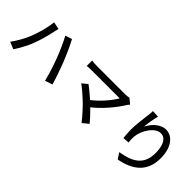

<svg xmlns="http://www.w3.org/2000/svg" viewBox="108 -1763 2784 2784"><g transform="rotate(45 1500.0 -371.5)"><path d="M219 -322Q235 -363 250.5 -409.5Q266 -456 279 -505Q292 -554 301.5 -603Q311 -652 316 -697L429 -674Q426 -662 422 -646.5Q418 -631 414.5 -615.5Q411 -600 409 -589Q404 -565 395 -527.5Q386 -490 374 -447.5Q362 -405 348.5 -362Q335 -319 320 -282Q303 -235 278.5 -185Q254 -135 227 -88Q200 -41 173 -2L64 -48Q111 -110 152 -184.5Q193 -259 219 -322ZM712 -353Q697 -392 679 -436Q661 -480 641 -524.5Q621 -569 602 -608Q583 -647 567 -675L670 -709Q686 -681 705 -642Q724 -603 744 -559Q764 -515 783 -470.5Q802 -426 817 -388Q831 -352 847.5 -307Q864 -262 880.5 -214.5Q897 -167 911.5 -122.5Q926 -78 936 -42L821 -5Q808 -60 790.5 -120Q773 -180 753 -240Q733 -300 712 -353Z M1939 -632Q1931 -623 1923.5 -614Q1916 -605 1910 -597Q1882 -550 1841.5 -495Q1801 -440 1751.5 -383Q1702 -326 1644.5 -271.5Q1587 -217 1524 -172L1445 -243Q1501 -282 1550.5 -327.5Q1600 -373 1642 -420.5Q1684 -468 1716 -511.5Q1748 -555 1767 -590Q1748 -590 1712 -590Q1676 -590 1629 -590Q1582 -590 1530 -590Q1478 -590 1426 -590Q1374 -590 1329 -590Q1284 -590 1251.5 -590Q1219 -590 1205 -590Q1185 -590 1164 -589Q1143 -588 1125.5 -587Q1108 -586 1097 -584V-696Q1111 -694 1129.5 -692Q1148 -690 1168 -689Q1188 -688 1205 -688Q1217 -688 1249 -688Q1281 -688 1326 -688Q1371 -688 1423.5 -688Q1476 -688 1530 -688Q1584 -688 1633.5 -688Q1683 -688 1722 -688Q1761 -688 1783 -688Q1833 -688 1860 -697ZM1444 -156Q1421 -178 1391.5 -205.5Q1362 -233 1330 -260.5Q1298 -288 1269 -312Q1240 -336 1219 -350L1301 -417Q1320 -404 1347.5 -381.5Q1375 -359 1407.5 -332Q1440 -305 1472.5 -276Q1505 -247 1533 -221Q1565 -189 1600 -153Q1635 -117 1667 -82.5Q1699 -48 1721 -20L1629 54Q1609 27 1578 -9.5Q1547 -46 1511.5 -84.5Q1476 -123 1444 -156Z M2348 -795Q2342 -772 2335 -739.5Q2328 -707 2322 -672Q2316 -637 2311.5 -604.5Q2307 -572 2305 -548Q2322 -582 2347.5 -617Q2373 -652 2407 -681Q2441 -710 2481 -728Q2521 -746 2566 -746Q2634 -746 2687.5 -703.5Q2741 -661 2772 -583Q2803 -505 2803 -397Q2803 -293 2772 -215Q2741 -137 2684 -83Q2627 -29 2548 5.5Q2469 40 2374 57L2314 -34Q2396 -47 2466 -70.5Q2536 -94 2588 -135Q2640 -176 2668.5 -240Q2697 -304 2697 -397Q2697 -475 2680 -533Q2663 -591 2630 -623Q2597 -655 2549 -655Q2503 -655 2461 -625Q2419 -595 2385.5 -548Q2352 -501 2331.5 -447Q2311 -393 2307 -343Q2305 -318 2305.5 -291Q2306 -264 2311 -228L2213 -221Q2210 -249 2206 -291.5Q2202 -334 2202 -383Q2202 -419 2205 -460.5Q2208 -502 2212 -545.5Q2216 -589 2221.5 -630Q2227 -671 2231 -705Q2235 -731 2236.5 -755Q2238 -779 2239 -800Z"/></g></svg>

Font: Noto Sans KR Medium
Style: Regular
Weight: 500
Designer: Ryoko NISHIZUKA  (kana, bopomofo & ideographs); Paul D. Hunt (Latin, Greek & Cyrillic); Sandoll Communications , Soo-you
Foundry: Adobe
Version: Version 2.004-H2;hotconv 1.0.118;makeotfexe 2.5.65603